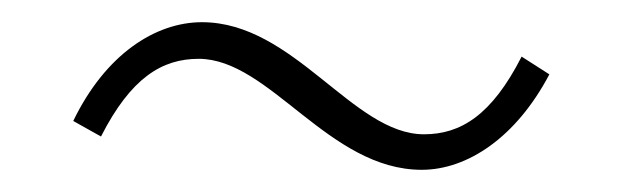

<svg xmlns="http://www.w3.org/2000/svg" viewBox="-20 -450 561 173"><path d="M360 -297C401 -297 445 -326 475 -383L450 -399C423 -346 395 -329 362 -329C298 -329 245 -430 162 -430C120 -430 75 -401 46 -341L71 -327C98 -380 126 -397 159 -397C223 -397 276 -297 360 -297Z"/></svg>

Font: Source Han Sans CN ExtraLight
Style: Regular
Weight: 250
Designer: Ryoko NISHIZUKA (kana & ideographs); Paul D. Hunt (Latin, Greek & Cyrillic); Wenlong ZHANG (bopomofo); Sandoll Communica
Foundry: Adobe Systems Incorporated
Version: Version 1.004;PS 1.004;hotconv 16.6.51;makeotf.lib2.5.65220